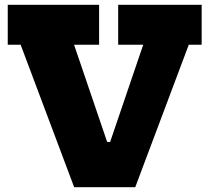

<svg xmlns="http://www.w3.org/2000/svg" viewBox="-20 -785 878 805"><path d="M771.5 -597.5 547 0H291L66.5 -597.5H12.5V-765H395.5V-597.5H290.5L466 -82L384.5 -190H482.5L405 -82L580.5 -597.5H475.5V-765H825.5V-597.5Z"/></svg>

Font: Hepta Slab ExtraLight ExtraBold
Style: Regular
Weight: 800
Version: Version 1.102